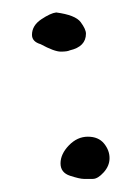

<svg xmlns="http://www.w3.org/2000/svg" viewBox="-20 -380 207 302"><path d="M75.2 -123Q75.2 -137.7 88.4 -151.4Q101.6 -165 118.2 -165Q134.8 -165 143.6 -154.3Q152.3 -143.6 152.3 -131.3Q152.3 -119.1 143.1 -108.9Q133.8 -98.6 126 -98.6Q118.2 -98.6 111.8 -98.6Q105.5 -98.6 90.3 -103.5Q75.2 -108.4 75.2 -123ZM43.9 -310.5Q30.3 -314.5 30.3 -325.2Q30.3 -339.8 44.9 -349.6Q59.6 -359.4 68.4 -360.4Q98.6 -356.4 106.9 -345.2Q115.2 -334 115.2 -327.1Q115.2 -306.6 89.8 -300.8Q85.9 -298.8 75.7 -298.8Q65.4 -298.8 43.9 -310.5Z"/></svg>

Font: Architects Daughter
Style: Regular
Weight: 400
Designer: Kimberly Geswein
Foundry: Kimberly Geswein
Version: Version 1.002 2010